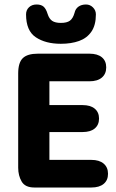

<svg xmlns="http://www.w3.org/2000/svg" viewBox="-20 -835 517 855"><path d="M200 -473H378Q414 -473 433.5 -489.5Q453 -506 453 -535Q453 -564 433.5 -580Q414 -596 378 -596H149Q102 -596 81.5 -576Q61 -556 61 -508V-88Q61 -53 76.5 -26.5Q92 0 133 0H387Q422 0 441.5 -16Q461 -32 461 -61Q461 -90 441.5 -106.5Q422 -123 387 -123H200V-247H348Q383 -247 402 -263Q421 -279 421 -307Q421 -335 402 -351Q383 -367 348 -367H200ZM312 -778Q305 -753 291.5 -743Q278 -733 251 -733Q226 -733 212.5 -742Q199 -751 192 -773Q185 -796 174 -805.5Q163 -815 143 -815Q122 -815 109 -802.5Q96 -790 96 -771Q96 -698 139.5 -669Q183 -640 251 -640Q297 -640 332 -652.5Q367 -665 387 -694Q407 -723 407 -771Q407 -789 394 -802Q381 -815 363 -815Q343 -815 329.5 -805.5Q316 -796 312 -778Z"/></svg>

Font: Beiruti ExtraBold
Style: Regular
Weight: 800
Designer: Arlette Boutros
Foundry: Boutros
Version: Version 1.41